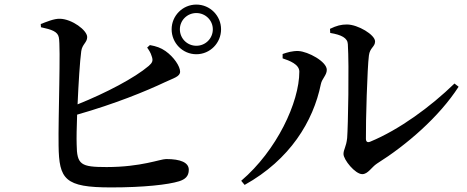

<svg xmlns="http://www.w3.org/2000/svg" viewBox="-20 -809 2040 839"><path d="M730 -681C730 -621 778 -572 838 -572C898 -572 946 -621 946 -681C946 -740 898 -789 838 -789C778 -789 730 -740 730 -681ZM766 -681C766 -720 798 -752 838 -752C878 -752 910 -720 910 -681C910 -641 878 -609 838 -609C798 -609 766 -641 766 -681ZM623 -601C629 -593 639 -578 643 -563C650 -544 646 -535 630 -521C569 -469 444 -403 319 -353C323 -444 329 -541 335 -585C339 -616 361 -623 361 -647C361 -677 294 -726 242 -727C216 -728 182 -713 158 -704L159 -690C206 -680 232 -671 237 -646C246 -608 234 -294 236 -173C238 -25 263 10 465 10C608 10 715 -2 763 -17C788 -25 805 -38 805 -67C805 -99 769 -114 706 -114C680 -114 597 -79 446 -79C333 -79 316 -89 315 -178C314 -205 315 -253 317 -308C482 -355 619 -411 701 -450C739 -468 767 -474 767 -496C767 -519 740 -560 703 -586C683 -600 663 -607 635 -612Z M1422 -683 1423 -665C1472 -657 1499 -643 1500 -616C1506 -520 1501 -258 1497 -206C1493 -167 1481 -156 1481 -136C1481 -111 1532 -48 1563 -48C1588 -48 1604 -79 1627 -94C1756 -175 1899 -298 1984 -430L1966 -444C1861 -342 1724 -242 1598 -190C1586 -185 1579 -189 1579 -203C1578 -276 1585 -513 1592 -566C1596 -601 1619 -604 1619 -628C1619 -657 1544 -702 1496 -702C1471 -702 1451 -697 1422 -683ZM1215 -554C1245 -544 1288 -528 1288 -496C1288 -362 1189 -151 1034 -19L1049 -1C1247 -111 1349 -279 1382 -441C1387 -466 1408 -480 1408 -504C1408 -540 1326 -584 1284 -586C1258 -587 1235 -580 1215 -573Z"/></svg>

Font: Noto Serif JP SemiBold
Style: Regular
Weight: 600
Designer: Ryoko NISHIZUKA 西塚涼子 (kana & ideographs); Frank Grießhammer (Latin, Greek & Cyrillic); Wenlong ZHANG 张文龙 (bopomofo); San
Foundry: Adobe
Version: Version 2.001;hotconv 1.1.0;makeotfexe 2.6.0